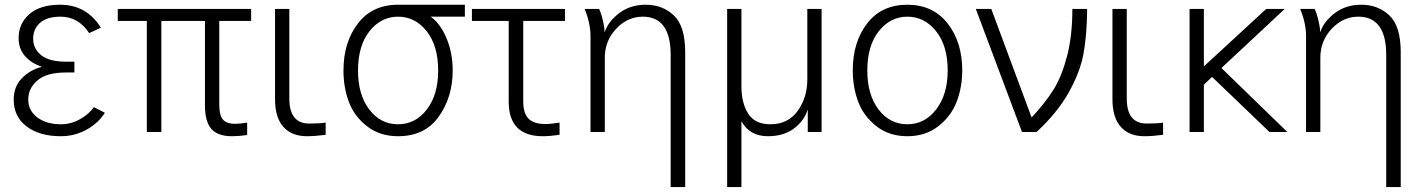

<svg xmlns="http://www.w3.org/2000/svg" viewBox="-20 -550 5942 800"><path d="M37.1 -134.8Q37.1 -189.5 71.3 -224.1Q105.5 -258.8 153.3 -271.5V-272.5Q112.3 -285.2 85 -315.4Q57.6 -345.7 57.6 -391.6Q57.6 -452.1 102.5 -491.2Q147.5 -530.3 230.5 -530.3Q340.8 -530.3 400.4 -434.6L351.6 -412.1Q306.6 -480.5 232.4 -480.5Q175.8 -480.5 147 -455.1Q118.2 -429.7 118.2 -388.7Q118.2 -346.7 151.9 -319.8Q185.5 -293 255.9 -293H290V-248H255.9Q173.8 -248 135.7 -214.8Q97.7 -181.6 97.7 -135.7Q97.7 -88.9 135.7 -60.5Q173.8 -32.2 234.4 -32.2Q276.4 -32.2 314 -53.7Q351.6 -75.2 371.1 -103.5L417 -80.1Q388.7 -36.1 339.8 -9.3Q291 17.6 233.4 17.6Q145.5 17.6 91.3 -22.9Q37.1 -63.5 37.1 -134.8Z M470.7 -462.9V-512.7H1026.4V-462.9H893.6V-113.3Q893.6 -71.3 908.2 -52.7Q922.9 -34.2 959 -34.2Q982.4 -34.2 1009.8 -39.1V12.7Q973.6 17.6 947.3 17.6Q886.7 17.6 860.4 -13.2Q834 -43.9 834 -110.4V-462.9H652.3V0H591.8V-462.9Z M1126 -136.7V-512.7H1185.5V-139.6Q1185.5 -35.2 1268.6 -35.2Q1312.5 -35.2 1336.9 -39.1V11.7Q1292 17.6 1258.8 17.6Q1195.3 17.6 1160.6 -21.5Q1126 -60.5 1126 -136.7Z M1411.1 -255.9Q1411.1 -374 1471.2 -452.1Q1531.2 -530.3 1638.7 -530.3H1917V-480.5H1774.4Q1814.5 -452.1 1840.3 -391.1Q1866.2 -330.1 1866.2 -255.9Q1866.2 -145.5 1808.1 -64Q1750 17.6 1638.7 17.6Q1562.5 17.6 1509.3 -23.9Q1456.1 -65.4 1433.6 -125.5Q1411.1 -185.5 1411.1 -255.9ZM1471.7 -255.9Q1471.7 -155.3 1518.6 -93.8Q1565.4 -32.2 1638.7 -32.2Q1710.9 -32.2 1758.3 -93.8Q1805.7 -155.3 1805.7 -255.9Q1805.7 -359.4 1757.8 -419.9Q1710 -480.5 1638.7 -480.5Q1567.4 -480.5 1519.5 -419.9Q1471.7 -359.4 1471.7 -255.9Z M1946.3 -462.9V-512.7H2334V-462.9H2160.2V-127.9Q2160.2 -77.1 2182.6 -55.2Q2205.1 -33.2 2252.9 -33.2Q2274.4 -33.2 2311.5 -39.1V11.7Q2270.5 17.6 2242.2 17.6Q2099.6 17.6 2099.6 -126V-462.9Z M2416 -512.7H2476.6Q2484.4 -496.1 2490.2 -472.2Q2496.1 -448.2 2498 -432.6L2499 -417H2500Q2514.6 -460.9 2560.5 -495.6Q2606.4 -530.3 2670.9 -530.3Q2740.2 -530.3 2787.6 -485.8Q2835 -441.4 2835 -332V229.5H2774.4V-321.3Q2774.4 -480.5 2658.2 -480.5Q2594.7 -480.5 2547.4 -430.2Q2500 -379.9 2500 -309.6V0H2440.4V-399.4Q2440.4 -453.1 2416 -512.7Z M3009.8 229.5V-512.7H3069.3V-191.4Q3069.3 -120.1 3097.7 -76.2Q3126 -32.2 3189.5 -32.2Q3263.7 -32.2 3303.7 -87.9Q3343.8 -143.6 3343.8 -219.7V-512.7H3403.3V0H3345.7V-91.8H3344.7Q3331.1 -46.9 3288.1 -14.6Q3245.1 17.6 3179.7 17.6Q3103.5 17.6 3069.3 -44.9V229.5Z M3593.8 -256.8Q3593.8 -155.3 3640.6 -93.8Q3687.5 -32.2 3760.7 -32.2Q3833 -32.2 3880.9 -94.2Q3928.7 -156.2 3928.7 -256.8Q3928.7 -359.4 3880.4 -419.9Q3832 -480.5 3760.7 -480.5Q3689.5 -480.5 3641.6 -419.9Q3593.8 -359.4 3593.8 -256.8ZM3533.2 -256.8Q3533.2 -375 3593.3 -452.6Q3653.3 -530.3 3760.7 -530.3Q3867.2 -530.3 3928.2 -452.6Q3989.3 -375 3989.3 -256.8Q3989.3 -186.5 3966.3 -126.5Q3943.4 -66.4 3890.1 -24.4Q3836.9 17.6 3760.7 17.6Q3684.6 17.6 3631.3 -24.4Q3578.1 -66.4 3555.7 -126.5Q3533.2 -186.5 3533.2 -256.8Z M4045.9 -512.7H4110.4L4278.3 -60.5Q4335.9 -122.1 4370.1 -177.2Q4404.3 -232.4 4426.3 -316.9Q4448.2 -401.4 4448.2 -512.7H4509.8Q4508.8 -403.3 4494.6 -326.2Q4480.5 -249 4432.6 -164.1Q4384.8 -79.1 4298.8 0H4238.3Z M4615.2 -136.7V-512.7H4674.8V-139.6Q4674.8 -35.2 4757.8 -35.2Q4801.8 -35.2 4826.2 -39.1V11.7Q4781.2 17.6 4748 17.6Q4684.6 17.6 4649.9 -21.5Q4615.2 -60.5 4615.2 -136.7Z M4936.5 0V-512.7H4996.1V-273.4L5255.9 -512.7H5333L5069.3 -266.6L5343.8 0H5269.5L5030.3 -229.5L4996.1 -197.3V0Z M5397.5 -512.7H5458Q5465.8 -496.1 5471.7 -472.2Q5477.5 -448.2 5479.5 -432.6L5480.5 -417H5481.4Q5496.1 -460.9 5542 -495.6Q5587.9 -530.3 5652.3 -530.3Q5721.7 -530.3 5769 -485.8Q5816.4 -441.4 5816.4 -332V229.5H5755.9V-321.3Q5755.9 -480.5 5639.6 -480.5Q5576.2 -480.5 5528.8 -430.2Q5481.4 -379.9 5481.4 -309.6V0H5421.9V-399.4Q5421.9 -453.1 5397.5 -512.7Z"/></svg>

Font: Gothic A1 Light
Style: Regular
Weight: 300
Version: Version 2.50